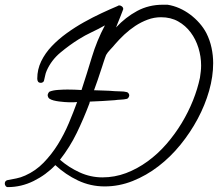

<svg xmlns="http://www.w3.org/2000/svg" viewBox="-30 -765 918 809"><path d="M868.2 -499Q868.2 -442.4 851.1 -382.3Q834 -322.3 803.2 -264.6Q772.5 -207 730.5 -155.3Q688.5 -103.5 637.7 -64.5Q586.9 -25.4 529.3 -2.4Q471.7 20.5 411.1 20.5Q351.6 20.5 298.8 -4.4Q246.1 -29.3 203.1 -69.3Q164.1 -28.3 111.8 -2.4Q59.6 23.4 2.9 23.4Q-2.9 23.4 -6.3 18.6Q-9.8 13.7 -9.8 8.8Q-9.8 -2.9 1 -5.9Q20.5 -9.8 38.6 -13.2Q56.6 -16.6 76.2 -25.4Q120.1 -44.9 153.8 -79.6Q187.5 -114.3 213.9 -156.7Q240.2 -199.2 259.8 -245.6Q279.3 -292 294.9 -335Q287.1 -334 278.8 -334Q270.5 -334 262.7 -334Q253.9 -334 242.7 -335Q231.4 -335.9 219.2 -337.4Q207 -338.9 195.8 -341.8Q184.6 -344.7 177.7 -349.6Q174.8 -351.6 172.9 -356Q170.9 -360.4 170.9 -364.3Q170.9 -367.2 173.3 -372.1Q175.8 -377 178.7 -378.9Q193.4 -384.8 215.3 -386.2Q237.3 -387.7 253.9 -387.7Q268.6 -387.7 283.7 -387.2Q298.8 -386.7 313.5 -385.7Q335.9 -454.1 356.9 -523.9Q377.9 -593.8 412.1 -658.2Q384.8 -642.6 356.4 -629.4Q328.1 -616.2 301.8 -599.6Q262.7 -575.2 224.6 -543.5Q186.5 -511.7 167 -467.8Q162.1 -457 160.2 -446.3Q158.2 -435.5 155.3 -424.8Q154.3 -420.9 150.4 -418.5Q146.5 -416 142.6 -416Q133.8 -416 130.4 -420.9Q127 -425.8 127 -433.6Q127 -472.7 143.6 -506.8Q160.2 -541 188 -570.3Q215.8 -599.6 251 -625Q286.1 -650.4 323.7 -671.4Q361.3 -692.4 397.9 -709.5Q434.6 -726.6 464.8 -739.3Q466.8 -740.2 468.3 -741.2Q469.7 -742.2 472.7 -742.2Q478.5 -742.2 483.9 -737.8Q489.3 -733.4 489.3 -726.6Q489.3 -725.6 484.9 -714.8Q480.5 -704.1 475.6 -690.9Q470.7 -677.7 465.3 -665.5Q460 -653.3 459 -649.4Q499 -692.4 547.9 -718.8Q596.7 -745.1 656.2 -745.1H675.8Q701.2 -741.2 725.6 -730.5Q750 -719.7 771.5 -703.6Q793 -687.5 810.5 -667.5Q828.1 -647.5 839.8 -625Q854.5 -595.7 861.3 -563.5Q868.2 -531.2 868.2 -499ZM817.4 -489.3Q817.4 -526.4 806.2 -563Q794.9 -599.6 773.4 -628.4Q752 -657.2 720.7 -674.8Q689.5 -692.4 648.4 -692.4Q619.1 -692.4 591.8 -682.1Q564.5 -671.9 540 -655.8Q515.6 -639.6 494.1 -619.6Q472.7 -599.6 455.1 -579.1Q447.3 -569.3 435.1 -556.6Q422.9 -543.9 417 -533.2Q415 -528.3 412.1 -520Q409.2 -511.7 406.2 -502.4Q403.3 -493.2 400.4 -484.4Q397.5 -475.6 395.5 -469.7Q381.8 -426.8 366.2 -384.8Q388.7 -383.8 410.2 -383.3Q431.6 -382.8 453.1 -380.9Q465.8 -379.9 479 -379.9Q492.2 -379.9 503.9 -377Q508.8 -376 511.7 -371.6Q514.6 -367.2 514.6 -363.3Q514.6 -359.4 511.7 -354.5Q508.8 -349.6 504.9 -348.6Q493.2 -345.7 479.5 -345.2Q465.8 -344.7 453.1 -342.8Q402.3 -338.9 348.6 -336.9L346.7 -329.1Q322.3 -264.6 293.5 -205.1Q264.6 -145.5 222.7 -91.8Q259.8 -59.6 305.7 -38.6Q351.6 -17.6 401.4 -17.6Q453.1 -17.6 501 -35.6Q548.8 -53.7 591.8 -85Q634.8 -116.2 670.9 -157.7Q707 -199.2 735.4 -246.1Q763.7 -293 783.2 -341.8Q802.7 -390.6 812.5 -437.5Q814.5 -451.2 815.9 -463.4Q817.4 -475.6 817.4 -489.3Z"/></svg>

Font: Calligraffitti
Style: Regular
Weight: 400
Designer: Dathan Boardman
Foundry: Open Window
Version: Version 1.002